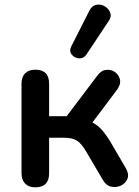

<svg xmlns="http://www.w3.org/2000/svg" viewBox="-20 -793 594 821"><path d="M349 -559Q337 -542 317.5 -543.5Q298 -545 286.5 -560Q275 -575 285 -595L362 -747Q373 -769 392 -772.5Q411 -776 428 -766Q445 -756 451.5 -738.5Q458 -721 444 -702ZM131 8Q103 8 87.5 -8Q72 -24 72 -52V-435Q72 -464 87.5 -479.5Q103 -495 131 -495Q190 -495 190 -435V-296H265L395 -468Q411 -491 432 -494Q453 -497 470 -486Q487 -475 492.5 -454.5Q498 -434 481 -410L375 -269Q398 -258 417 -236Q436 -214 456 -180L519 -72Q533 -47 524.5 -27.5Q516 -8 496 1Q476 10 454.5 5Q433 0 419 -25L349 -144Q329 -179 309 -191.5Q289 -204 255 -204H190V-52Q190 8 131 8Z"/></svg>

Font: Chiron GoRound TC M
Style: Regular
Weight: 500
Designer: Ryoko NISHIZUKA 西塚涼子 (kana, bopomofo & ideographs); Paul D. Hunt (Latin, Greek & Cyrillic); Sandoll Communications 산돌커뮤니
Foundry: Adobe
Version: Version 1.000;hotconv 1.1.1;makeotfexe 2.6.0